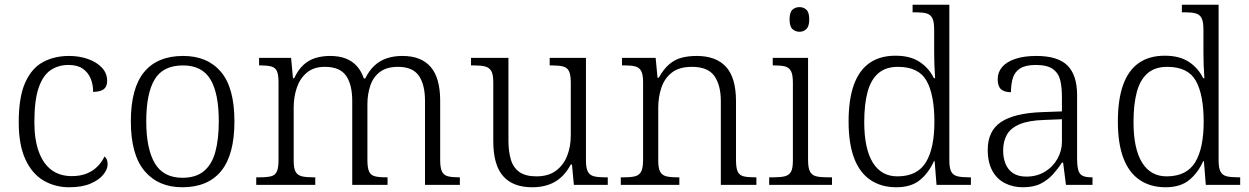

<svg xmlns="http://www.w3.org/2000/svg" viewBox="-20 -780 5270 810"><path d="M272 10Q212 10 163.5 -18.5Q115 -47 87 -108Q59 -169 59 -264Q59 -371 86.5 -432Q114 -493 162 -518.5Q210 -544 271 -544Q315 -544 351.5 -531Q388 -518 410 -494.5Q432 -471 432 -439Q432 -423 425.5 -412.5Q419 -402 406 -397.5Q393 -393 373 -392Q373 -423 362.5 -448.5Q352 -474 329.5 -490Q307 -506 269 -506Q226 -506 193.5 -484Q161 -462 143 -409.5Q125 -357 125 -265Q125 -190 144 -139Q163 -88 198 -62.5Q233 -37 283 -37Q319 -37 346 -48Q373 -59 391.5 -78Q410 -97 421 -120Q428 -114 431 -106Q434 -98 434 -86Q434 -66 416 -43.5Q398 -21 362 -5.5Q326 10 272 10Z M749 10Q648 10 590 -58.5Q532 -127 532 -268Q532 -408 588 -476Q644 -544 753 -544Q855 -544 912 -477Q969 -410 969 -268Q969 -127 913 -58.5Q857 10 749 10ZM750 -30Q806 -30 840 -58Q874 -86 888.5 -139.5Q903 -193 903 -268Q903 -387 867.5 -445.5Q832 -504 752 -504Q668 -504 632.5 -445Q597 -386 597 -268Q597 -153 633 -91.5Q669 -30 750 -30Z M1061 0V-32H1078Q1107 -32 1124 -36.5Q1141 -41 1148 -56.5Q1155 -72 1155 -105V-433Q1155 -466 1148 -480.5Q1141 -495 1124.5 -499.5Q1108 -504 1083 -504H1073V-536H1208L1216 -450H1221Q1238 -486 1260.5 -506.5Q1283 -527 1311.5 -535.5Q1340 -544 1372 -544Q1411 -544 1439 -533Q1467 -522 1486 -500.5Q1505 -479 1515 -449H1521Q1537 -482 1559.5 -503Q1582 -524 1611.5 -534Q1641 -544 1678 -544Q1757 -544 1797 -497.5Q1837 -451 1837 -355V-105Q1837 -72 1844.5 -56.5Q1852 -41 1869 -36.5Q1886 -32 1914 -32H1920V0H1773V-354Q1773 -423 1747 -460.5Q1721 -498 1659 -498Q1612 -498 1583.5 -477Q1555 -456 1542.5 -419.5Q1530 -383 1530 -340V-105Q1530 -72 1537 -56.5Q1544 -41 1561 -36.5Q1578 -32 1607 -32H1615V0H1466V-354Q1466 -423 1440 -460.5Q1414 -498 1350 -498Q1304 -498 1275 -474Q1246 -450 1232.5 -411Q1219 -372 1219 -326V-102Q1219 -70 1227 -55.5Q1235 -41 1252.5 -36.5Q1270 -32 1299 -32H1310V0Z M2225 10Q2144 10 2102.5 -37Q2061 -84 2061 -185V-433Q2061 -466 2052.5 -480.5Q2044 -495 2027 -499.5Q2010 -504 1981 -504H1967V-536H2125V-186Q2125 -142 2135 -107.5Q2145 -73 2171 -54.5Q2197 -36 2243 -36Q2293 -36 2325 -59.5Q2357 -83 2372.5 -122Q2388 -161 2388 -210V-431Q2388 -464 2380.5 -479.5Q2373 -495 2355.5 -499.5Q2338 -504 2309 -504H2299V-536H2452V-102Q2452 -71 2460 -56Q2468 -41 2485 -36.5Q2502 -32 2527 -32H2544V0H2401L2393 -86H2388Q2362 -37 2322 -13.5Q2282 10 2225 10Z M2599 0V-32H2613Q2643 -32 2660 -36.5Q2677 -41 2685 -56.5Q2693 -72 2693 -105V-433Q2693 -466 2685 -480.5Q2677 -495 2661 -499.5Q2645 -504 2619 -504H2604V-536H2746L2754 -452H2759Q2780 -489 2803.5 -509Q2827 -529 2855.5 -536.5Q2884 -544 2919 -544Q3001 -544 3043 -498Q3085 -452 3085 -353V-105Q3085 -72 3092 -56.5Q3099 -41 3116 -36.5Q3133 -32 3161 -32H3171V0H3021V-354Q3021 -420 2994 -459Q2967 -498 2899 -498Q2845 -498 2814 -473.5Q2783 -449 2770 -409.5Q2757 -370 2757 -326V-102Q2757 -70 2765 -55.5Q2773 -41 2790 -36.5Q2807 -32 2836 -32H2846V0Z M3225 0V-32H3245Q3274 -32 3291.5 -36.5Q3309 -41 3317 -55.5Q3325 -70 3325 -102V-431Q3325 -465 3317 -480Q3309 -495 3292.5 -499.5Q3276 -504 3250 -504H3240V-536H3389V-105Q3389 -72 3397 -56.5Q3405 -41 3422.5 -36.5Q3440 -32 3469 -32H3490V0ZM3353 -646Q3335 -646 3323 -657.5Q3311 -669 3311 -698Q3311 -728 3323 -739Q3335 -750 3353 -750Q3370 -750 3382 -739Q3394 -728 3394 -698Q3394 -669 3382 -657.5Q3370 -646 3353 -646Z M3761 10Q3698 10 3652.5 -20.5Q3607 -51 3583.5 -112.5Q3560 -174 3560 -267Q3560 -360 3582 -421.5Q3604 -483 3648 -514Q3692 -545 3758 -545Q3820 -545 3859.5 -519Q3899 -493 3920 -450H3925Q3923 -477 3922 -505.5Q3921 -534 3921 -557V-655Q3921 -689 3913 -704Q3905 -719 3888.5 -723.5Q3872 -728 3846 -728H3830V-760H3985V-103Q3985 -71 3993 -56Q4001 -41 4018.5 -36.5Q4036 -32 4065 -32H4076V0H3931L3923 -100H3920Q3898 -51 3861 -20.5Q3824 10 3761 10ZM3768 -36Q3851 -37 3886.5 -96Q3922 -155 3922 -266Q3922 -380 3889 -439Q3856 -498 3768 -498Q3717 -498 3685.5 -471Q3654 -444 3640 -392Q3626 -340 3626 -265Q3626 -152 3662.5 -93.5Q3699 -35 3768 -36Z M4295 10Q4254 10 4220 -7Q4186 -24 4166.5 -59.5Q4147 -95 4147 -148Q4147 -228 4203.5 -265.5Q4260 -303 4377 -307L4460 -310V-372Q4460 -411 4453 -441Q4446 -471 4422 -488.5Q4398 -506 4350 -506Q4307 -506 4284 -491.5Q4261 -477 4253 -451Q4245 -425 4245 -391Q4217 -391 4203 -403.5Q4189 -416 4189 -446Q4189 -475 4207.5 -497Q4226 -519 4263 -531.5Q4300 -544 4352 -544Q4443 -544 4483.5 -503.5Q4524 -463 4524 -379V-112Q4524 -80 4529 -62.5Q4534 -45 4547 -38.5Q4560 -32 4585 -32H4589V0H4477L4465 -94H4460Q4444 -69 4422.5 -45Q4401 -21 4371 -5.5Q4341 10 4295 10ZM4310 -35Q4354 -35 4388 -55.5Q4422 -76 4441 -110Q4460 -144 4460 -181V-277L4386 -274Q4320 -272 4282 -256Q4244 -240 4228 -212Q4212 -184 4212 -145Q4212 -113 4222.5 -88Q4233 -63 4254.5 -49Q4276 -35 4310 -35Z M4897 10Q4834 10 4788.5 -20.5Q4743 -51 4719.5 -112.5Q4696 -174 4696 -267Q4696 -360 4718 -421.5Q4740 -483 4784 -514Q4828 -545 4894 -545Q4956 -545 4995.5 -519Q5035 -493 5056 -450H5061Q5059 -477 5058 -505.5Q5057 -534 5057 -557V-655Q5057 -689 5049 -704Q5041 -719 5024.5 -723.5Q5008 -728 4982 -728H4966V-760H5121V-103Q5121 -71 5129 -56Q5137 -41 5154.5 -36.5Q5172 -32 5201 -32H5212V0H5067L5059 -100H5056Q5034 -51 4997 -20.5Q4960 10 4897 10ZM4904 -36Q4987 -37 5022.5 -96Q5058 -155 5058 -266Q5058 -380 5025 -439Q4992 -498 4904 -498Q4853 -498 4821.5 -471Q4790 -444 4776 -392Q4762 -340 4762 -265Q4762 -152 4798.5 -93.5Q4835 -35 4904 -36Z"/></svg>

Font: Noto Serif Thai Light
Style: Regular
Weight: 300
Version: Version 2.001